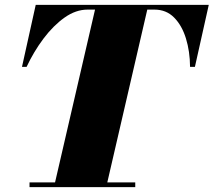

<svg xmlns="http://www.w3.org/2000/svg" viewBox="-20 -770 879 790"><path d="M101.5 -19.5H206.5L371 -730.5H340.5Q292 -730.5 245.8 -697.8Q199.5 -665 159.2 -611.5Q119 -558 89.5 -495H70.5L127 -750H839L782 -495H762Q761.5 -558.5 745 -612Q728.5 -665.5 696.2 -698Q664 -730.5 615.5 -730.5H586L421.5 -19.5H536.5V0H101.5Z"/></svg>

Font: Bodoni* 11pt Fatface
Style: Italic
Weight: 900
Italic angle: -13°
Version: Version 2.3